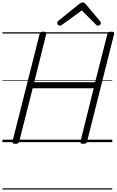

<svg xmlns="http://www.w3.org/2000/svg" viewBox="-20 -1162 954 1570"><path d="M105 14Q77 14 82 -5L304 -884Q306 -894 313 -898.5Q320 -903 335 -903Q364 -903 358 -884L260 -490H758L858 -884Q861 -894 868 -898.5Q875 -903 890 -903Q918 -903 913 -884L692 -5Q690 5 683 9.5Q676 14 661 14Q633 14 638 -5L746 -440H247L137 -5Q135 5 128 9.5Q121 14 105 14ZM469 -952Q461 -952 454.5 -959Q448 -966 448 -974Q448 -980 449.5 -983Q451 -986 455 -990L627 -1129Q636 -1136 642.5 -1139Q649 -1142 657 -1142Q664 -1142 670 -1138.5Q676 -1135 681 -1128L799 -988Q802 -984 803.5 -980.5Q805 -977 805 -973Q805 -964 797 -958Q789 -952 782 -952Q776 -952 771.5 -954.5Q767 -957 763 -962L649 -1077L490 -961Q483 -956 478.5 -954Q474 -952 469 -952ZM0 378H898V388H0ZM0 -20H898V0H0ZM0 -505H898V-500H0ZM0 -898H898V-888H0Z"/></svg>

Font: Playwrite DE SAS Guides
Style: Regular
Weight: 400
Designer: Veronika Burian, José Scaglione
Foundry: TypeTogether
Version: Version 1.003